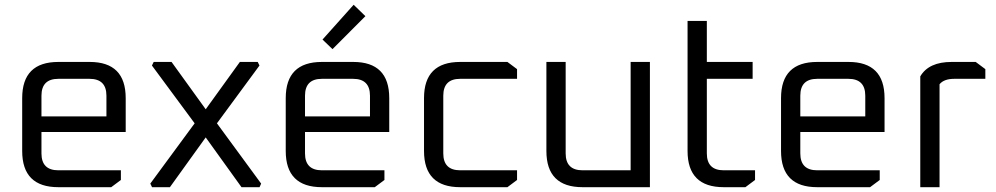

<svg xmlns="http://www.w3.org/2000/svg" viewBox="-20 -777 4136 797"><path d="M72.1 -150.2V-369.7Q72.1 -519.9 222.3 -519.9H352.3Q501.8 -519.9 501.8 -369.7V-229.2H152.1V-140.2Q152.1 -70.1 222.2 -70.1H481.8V-29.9L441.7 0H222.3Q72.1 0 72.1 -150.2ZM152.1 -293.9H421.8V-379.7Q421.8 -449.8 351.7 -449.8H222.2Q152.1 -449.8 152.1 -379.7Z M603.9 -14.9 788 -265.1 610.7 -505 618 -519.9H692.1L833.9 -323.4L975.7 -519.9H1049.8L1057.1 -505L880.5 -265.1L1064 -14.9L1057.4 0H982.5L833.9 -206.6L685.3 0H611.1Z M1166.1 -150.2V-369.7Q1166.1 -519.9 1316.3 -519.9H1446.3Q1595.8 -519.9 1595.8 -369.7V-229.2H1246.1V-140.2Q1246.1 -70.1 1316.2 -70.1H1575.8V-29.9L1535.7 0H1316.3Q1166.1 0 1166.1 -150.2ZM1246.1 -293.9H1515.8V-379.7Q1515.8 -449.8 1445.7 -449.8H1316.2Q1246.1 -449.8 1246.1 -379.7ZM1318.8 -612.8 1448 -757.2 1496.8 -709.9 1360.2 -573Z M1740.1 -150.2V-369.7Q1740.1 -519.9 1890.3 -519.9H2086.3L2126.3 -490V-449.8H1890.2Q1820.1 -449.8 1820.1 -379.7V-140.2Q1820.1 -70.1 1890.2 -70.1H2126.3V-29.9L2086.3 0H1890.3Q1740.1 0 1740.1 -150.2Z M2248.1 -150.2V-519.9H2328.1V-140.2Q2328.1 -70.1 2398.2 -70.1H2597.8V-519.9H2677.8V0H2398.3Q2248.1 0 2248.1 -150.2Z M2834.1 -150.2V-690H2914.1V-519.9H3104.2V-449.8H2914.1V-140.2Q2914.1 -70.1 2984.2 -70.1H3114.2V-29.9L3074.2 0H2984.3Q2834.1 0 2834.1 -150.2Z M3222.1 -150.2V-369.7Q3222.1 -519.9 3372.3 -519.9H3502.3Q3651.8 -519.9 3651.8 -369.7V-229.2H3302.1V-140.2Q3302.1 -70.1 3372.2 -70.1H3631.8V-29.9L3591.7 0H3372.3Q3222.1 0 3222.1 -150.2ZM3302.1 -293.9H3571.8V-379.7Q3571.8 -449.8 3501.7 -449.8H3372.2Q3302.1 -449.8 3302.1 -379.7Z M3800.1 0V-460Q3835.3 -519.9 3930.3 -519.9H4030.2L4070.2 -490V-449.8H3941.1Q3898.5 -449.8 3880.1 -427.3V0Z"/></svg>

Font: Oxanium ExtraLight
Style: Regular
Weight: 200
Designer: Severin Meyer
Version: Version 2.000